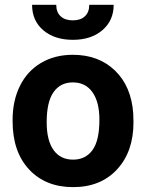

<svg xmlns="http://www.w3.org/2000/svg" viewBox="-20 -765 605 795"><path d="M32.2 0ZM32.2 -269Q32.2 -347.7 62.5 -409.2Q92.8 -470.7 149.7 -504.4Q206.5 -538.1 281.7 -538.1Q388.7 -538.1 456.3 -472.7Q523.9 -407.2 531.7 -294.9L532.7 -258.8Q532.7 -137.2 464.8 -63.7Q397 9.8 282.7 9.8Q168.5 9.8 100.3 -63.5Q32.2 -136.7 32.2 -262.7ZM173.3 -258.8Q173.3 -183.6 201.7 -143.8Q230 -104 282.7 -104Q334 -104 362.8 -143.3Q391.6 -182.6 391.6 -269Q391.6 -342.8 362.8 -383.3Q334 -423.8 281.7 -423.8Q230 -423.8 201.7 -383.5Q173.3 -343.3 173.3 -258.8ZM450.7 -745.1Q450.7 -680.2 404.1 -640.1Q357.4 -600.1 281.7 -600.1Q206.1 -600.1 159.4 -639.6Q112.8 -679.2 112.8 -745.1H212.9Q212.9 -714.4 231.2 -697.5Q249.5 -680.7 281.7 -680.7Q313.5 -680.7 331.5 -697.5Q349.6 -714.4 349.6 -745.1Z"/></svg>

Font: Roboto
Style: Bold
Weight: 700
Designer: Google
Version: Version 2.134; 2016; ttfautohint (v1.6)